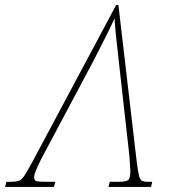

<svg xmlns="http://www.w3.org/2000/svg" viewBox="-80 -734 671 754"><path d="M-55 -20H-40Q-17 -20 -6 -24Q5 -28 15 -43Q25 -58 47 -98L376 -714H385L457 -98Q462 -59 466 -44Q470 -29 477 -24.5Q484 -20 502 -20H518L513 0H346L351 -20H386Q416 -20 424 -27.5Q432 -35 432 -63Q432 -67 428 -123L387 -489Q372 -616 370 -662Q343 -603 286 -493L81 -108Q54 -54 54 -39Q54 -26 62.5 -23Q71 -20 103 -20H137L132 0H-60Z"/></svg>

Font: Noto Serif NarrowThin
Style: Italic
Weight: 250
Width: 4
Italic angle: -12°
Designer: Monotype Design Team
Foundry: Monotype Imaging Inc.
Version: Version 1.001